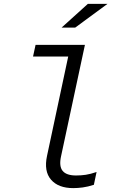

<svg xmlns="http://www.w3.org/2000/svg" viewBox="-20 -958 640 988"><path d="M357 10Q280 10 242.5 -33.5Q205 -77 222 -156L331 -667H150L163 -727H417L294 -153Q283 -102 302.5 -78.5Q322 -55 371 -55Q397 -55 421 -58.5Q445 -62 477 -73L463 -7Q432 3 406 6.5Q380 10 357 10ZM297 -816 432 -938H533L367 -816Z"/></svg>

Font: Red Hat Mono
Style: Italic
Weight: 300
Italic angle: -12°
Monospace: yes
Designer: Pentagram, MCKL
Foundry: Pentagram, MCKL
Version: Version 1.023